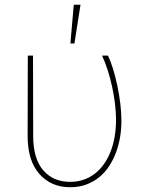

<svg xmlns="http://www.w3.org/2000/svg" viewBox="-20 -780 629 810"><path d="M96.6 -206 97.3 -545.5H119.3L120 -204.5Q120.4 -110.1 162.6 -61.4Q185 -35.9 213.2 -24.3Q241.5 -12.8 275.9 -12.8Q334.5 -12.8 378.9 -46.5Q400.9 -63.2 417.8 -86.8Q434.7 -110.4 446.2 -139.6Q457.7 -168.7 463.6 -202.9Q469.5 -237.2 469.5 -274.9Q469.5 -306.8 465 -342.9Q460.6 -378.9 452.8 -415Q445 -451 434.1 -484.7Q423.3 -518.5 410.5 -545.5H435.4Q446.7 -522.4 457 -489Q467.3 -455.6 475.1 -418.1Q483 -380.7 487.6 -342.7Q492.2 -304.7 492.2 -272Q492.5 -239 487.2 -205.3Q481.9 -171.5 470.7 -140.3Q459.5 -109 441.9 -81.5Q424.4 -54 400 -33.7Q375.7 -13.5 344.8 -1.8Q313.9 9.9 275.6 9.9Q195.7 9.9 146 -46.2Q96.6 -101.9 96.6 -206ZM291.2 -759.9H319.6L294 -596.6H277Z"/></svg>

Font: Inter P Thin
Style: Regular
Weight: 100
Designer: Rasmus Andersson
Foundry: rsms
Version: Version 3.018;git-588b23468